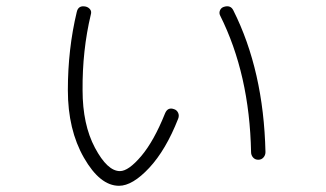

<svg xmlns="http://www.w3.org/2000/svg" viewBox="-20 -560 1040 612"><path d="M780.3 -75.2Q775.4 -323.2 681.6 -510.7Q677.7 -518.6 681.2 -526.9Q684.6 -535.2 693.4 -538.1Q714.8 -544.9 723.6 -527.3Q820.3 -335 826.2 -75.2Q826.2 -65.4 819.8 -58.1Q813.5 -50.8 803.2 -50.8Q793 -50.8 786.6 -58.1Q780.3 -65.4 780.3 -75.2ZM359.4 32.2Q298.8 32.2 247.6 -57.1Q196.3 -146.5 196.3 -272.5Q196.3 -403.3 224.6 -521.5Q229.5 -543.9 252.9 -539.1Q261.7 -537.1 267.1 -530.3Q272.5 -523.4 269.5 -513.7Q242.2 -399.4 243.2 -272.5Q243.2 -163.1 282.7 -88.9Q322.3 -14.6 362.3 -14.6Q389.6 -14.6 430.2 -62.5Q470.7 -110.4 505.9 -198.2Q514.6 -219.7 535.2 -211.9Q543.9 -209 547.9 -200.2Q551.8 -191.4 547.9 -181.6Q508.8 -82 455.6 -24.9Q402.3 32.2 359.4 32.2Z"/></svg>

Font: Rounded-X Mgen+ 1m light
Style: Regular
Weight: 200
Designer: [Source Han Sans]
Ryoko NISHIZUKA  (kana & ideographs); Paul D. Hunt (Latin, Greek & Cyrillic); Wenlong ZHANG  (bopomofo
Version: Version 1.059.20150602